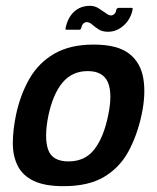

<svg xmlns="http://www.w3.org/2000/svg" viewBox="-20 -632 540 659"><path d="M198 7Q134 7 96 -11Q58 -29 41 -62.5Q24 -96 24 -140.5Q24 -185 35 -238Q50 -308 81.5 -362.5Q113 -417 167 -448Q221 -479 301 -479Q383 -479 423 -448Q463 -417 472 -362.5Q481 -308 466 -238Q451 -168 421 -112.5Q391 -57 337.5 -25Q284 7 198 7ZM215 -78Q272 -78 304 -119.5Q336 -161 351 -235Q367 -310 350.5 -349Q334 -388 281 -388Q228 -388 195 -349Q162 -310 146 -235Q131 -160 145 -119Q159 -78 215 -78ZM209 -530Q203 -530 205 -535Q212 -571 234 -591.5Q256 -612 289 -612Q305 -612 318.5 -603.5Q332 -595 343 -587Q354 -579 361 -579Q367 -579 372.5 -584Q378 -589 379 -598Q380 -602 382.5 -603.5Q385 -605 386 -605H431Q437 -605 435 -599Q429 -567 405 -545Q381 -523 351 -523Q331 -523 318 -531.5Q305 -540 296 -548Q287 -556 278 -556Q271 -556 266 -551Q261 -546 259 -536Q257 -530 252 -530Z"/></svg>

Font: Glory Thin SemiBold
Style: Italic
Weight: 600
Italic angle: -12°
Version: Version 1.011